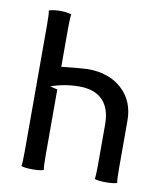

<svg xmlns="http://www.w3.org/2000/svg" viewBox="-72 -661 604 721"><g transform="rotate(10 230.0 -300.0)"><path d="M60.1 -58.1V-542Q60.1 -587.4 57.1 -596.2Q74.7 -602.1 100.1 -602.1Q125.5 -602.1 143.1 -596.2Q140.1 -587.4 140.1 -542V-396Q223.6 -404.8 240.2 -404.8Q321.3 -404.8 370.6 -359.6Q419.9 -314.5 419.9 -240.2V-58.1Q419.9 -11.7 422.9 -2.9Q408.2 2 379.9 2Q351.6 2 336.9 -2.9Q339.8 -11.7 339.8 -58.1V-211.9Q339.8 -272 309.3 -303.5Q278.8 -335 220.2 -335Q163.6 -335 111.8 -316.4Q116.7 -314.9 126 -313Q135.3 -311 140.1 -309.6V-58.1Q140.1 -11.7 143.1 -2.9Q128.4 2 100.1 2Q71.8 2 57.1 -2.9Q60.1 -11.7 60.1 -58.1Z"/></g></svg>

Font: Nikodecs
Style: Medium
Weight: 500
Version: Version 0.29